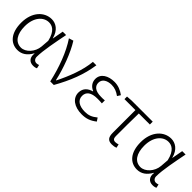

<svg xmlns="http://www.w3.org/2000/svg" viewBox="162 -1429 2325 2325"><g transform="rotate(45 1324.0 -267.0)"><path d="M257 13C330 13 388 -26 431 -104H435C424 -27 466 13 525 13C552 13 569 8 582 1L572 -45C561 -41 547 -37 534 -37C505 -37 481 -59 481 -95C481 -202 518 -384 547 -533H489L463 -391H461C432 -505 358 -547 289 -547C166 -547 56 -441 56 -254C56 -78 140 13 257 13ZM267 -38C171 -38 117 -121 117 -254C117 -410 201 -496 292 -496C343 -496 411 -472 443 -331L435 -226C427 -124 346 -38 267 -38Z M869 0C973 -184 1038 -349 1065 -533H1006C993 -380 924 -205 851 -60H846C811 -220 737 -422 657 -547L599 -529C693 -390 765 -195 808 0Z M1358 13C1435 13 1488 -6 1551 -55L1523 -97C1468 -52 1425 -36 1365 -36C1265 -36 1204 -77 1204 -149C1204 -217 1255 -257 1359 -257C1384 -257 1407 -257 1438 -254V-305C1411 -302 1395 -303 1375 -303C1272 -303 1231 -345 1231 -401C1231 -465 1291 -497 1364 -497C1416 -497 1460 -479 1505 -446L1531 -487C1483 -523 1428 -547 1363 -547C1259 -547 1172 -499 1172 -407C1172 -354 1202 -308 1258 -285V-280C1199 -264 1144 -225 1144 -145C1144 -50 1230 13 1358 13Z M1874 13C1901 13 1927 8 1943 1L1933 -46C1918 -41 1900 -37 1884 -37C1853 -37 1838 -55 1838 -92C1838 -221 1838 -348 1841 -484H2030V-533H1669L1595 -528V-484H1783V-98C1783 -22 1806 13 1874 13Z M2303 13C2376 13 2434 -26 2477 -104H2481C2470 -27 2512 13 2571 13C2598 13 2615 8 2628 1L2618 -45C2607 -41 2593 -37 2580 -37C2551 -37 2527 -59 2527 -95C2527 -202 2564 -384 2593 -533H2535L2509 -391H2507C2478 -505 2404 -547 2335 -547C2212 -547 2102 -441 2102 -254C2102 -78 2186 13 2303 13ZM2313 -38C2217 -38 2163 -121 2163 -254C2163 -410 2247 -496 2338 -496C2389 -496 2457 -472 2489 -331L2481 -226C2473 -124 2392 -38 2313 -38Z"/></g></svg>

Font: Spoqa Han Sans Neo Light
Style: Regular
Weight: 300
Designer: [Spoqa Han Sans Neo] Dong-huui Kim  Younghwa Kang  Yujin Lee  [Noto Sans] Ryoko NISHIZUKA  (kana & ideographs); Paul D. 
Foundry: Spoqa (http://www.spoqa-han-sans.com)
Version: Version 1.000